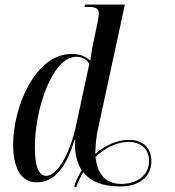

<svg xmlns="http://www.w3.org/2000/svg" viewBox="-20 -780 757 832"><path d="M502 28C578 28 636 -10 636 -82C636 -139 599 -174 540 -174C488 -174 436 -151 393 -113C393 -121 394 -130 394 -138C395 -162 398 -190 404 -218L521 -760H348L346 -750H364C400 -750 408 -739 408 -722C408 -713 406 -699 403 -684L383 -589C380 -574 374 -541 371 -517C350 -536 328 -546 289 -546C133 -546 37 -317 37 -154C37 -65 63 10 139 10C197 10 258 -25 303 -174H306C305 -166 305 -160 305 -153C305 -109 315 -72 334 -42C320 -19 308 5 301 29L310 32C317 11 327 -12 341 -34C371 6 424 28 502 28ZM180 -18C153 -18 131 -48 131 -141C131 -312 208 -534 311 -534C335 -534 356 -523 367 -503L306 -220C289 -144 237 -18 180 -18ZM505 17C433 17 401 -32 394 -100C436 -140 487 -165 537 -165C589 -165 626 -135 626 -82C626 -18 570 17 505 17Z"/></svg>

Font: Noto Serif Display ExtraCondensed Medium
Style: Italic
Weight: 500
Width: 2
Italic angle: -12°
Designer: Monotype Design Team
Foundry: Monotype Imaging Inc.
Version: Version 2.009